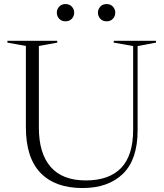

<svg xmlns="http://www.w3.org/2000/svg" viewBox="-20 -916 807 946"><path d="M636 -276.5V-689L540.5 -706V-715H748.5V-706L658 -689V-273.5Q658 -130.5 586 -60Q514 10.5 386 10.5Q252 10.5 179.8 -64Q107.5 -138.5 107.5 -289.5V-689.5L16.5 -706V-715H262V-706L171.5 -689.5V-287Q171.5 -160.5 229.5 -93.8Q287.5 -27 402.5 -27Q517.5 -27 576.8 -88.5Q636 -150 636 -276.5ZM302.5 -811Q283 -811 271.5 -823.8Q260 -836.5 260 -853.5Q260 -870.5 271.5 -883.2Q283 -896 302.5 -896Q322.5 -896 334 -883.2Q345.5 -870.5 345.5 -853.5Q345.5 -836.5 334 -823.8Q322.5 -811 302.5 -811ZM505.5 -811Q485.5 -811 474 -823.8Q462.5 -836.5 462.5 -853.5Q462.5 -870.5 474 -883.2Q485.5 -896 505.5 -896Q525 -896 536.5 -883.2Q548 -870.5 548 -853.5Q548 -836.5 536.5 -823.8Q525 -811 505.5 -811Z"/></svg>

Font: Newsreader Display Light
Style: Regular
Weight: 300
Designer: Hugues Gentile
Foundry: Production Type
Version: Version 1.001